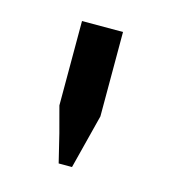

<svg xmlns="http://www.w3.org/2000/svg" viewBox="-58 -786 343 389"><g transform="rotate(15 113.0 -591.5)"><path d="M98 -446Q97 -449 93 -466.5Q89 -484 83.5 -505.5Q78 -527 73.5 -543Q69 -559 69 -560V-737H155V-560L126 -446Z"/></g></svg>

Font: Rosario Light Medium
Style: Regular
Weight: 500
Version: Version 1.101; ttfautohint (v1.8.1.43-b0c9)